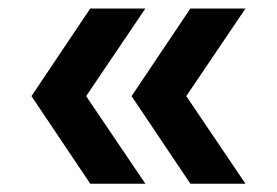

<svg xmlns="http://www.w3.org/2000/svg" viewBox="-20 -492 658 456"><path d="M54.7 -263.7 194.3 -471.7H325.2L184.6 -263.7L325.2 -55.7H194.3ZM292.5 -263.7 432.1 -471.7H563L422.4 -263.7L563 -55.7H432.1Z"/></svg>

Font: Wanted Sans SemiBold
Style: Regular
Weight: 600
Designer: Original Design by Kil Hyung-jin and Kang Hanbin, Wanted Lab, Inc; Hangeul from Source Han Sans by Jang Soo-young and Ka
Foundry: Wanted Lab, Inc.
Version: Version 1.003